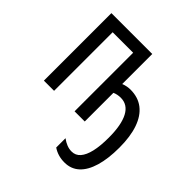

<svg xmlns="http://www.w3.org/2000/svg" viewBox="-207 -686 1080 1080"><g transform="rotate(45 333.0 -146.5)"><path d="M390 -298Q405 -304 419 -306.5Q433 -309 445 -309Q506 -309 547.5 -277Q589 -245 610.5 -183.5Q632 -122 632 -34Q632 54 613.5 116.5Q595 179 559.5 211.5Q524 244 472 244Q445 244 422 237Q399 230 380 217V143Q399 157 418 164.5Q437 172 457 172Q488 172 508.5 148.5Q529 125 539.5 80Q550 35 550 -31Q550 -132 522 -185Q494 -238 439 -238Q426 -238 413.5 -235.5Q401 -233 390 -228V0H309V-466H146V0H65V-537H390Z"/></g></svg>

Font: Noto Sans ExtraCondensed
Style: Regular
Weight: 400
Width: 2
Designer: Monotype Design Team
Foundry: Monotype Imaging Inc.
Version: Version 2.013